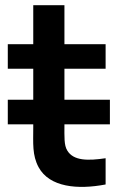

<svg xmlns="http://www.w3.org/2000/svg" viewBox="-20 -710 493 739"><path d="M10 -231.5H108V-220.5C108 -158.5 103.5 -113 128.5 -66.5C170.5 11 279.5 20.5 386.5 0V-101C319 -91 263 -90.5 239 -130.5C226 -151 228 -184.5 228 -227.5V-231.5H403V-326H228V-445.5H386.5V-540H228V-690H108V-540H10V-445.5H108V-326H10Z"/></svg>

Font: Manrope
Style: Bold
Weight: 700
Designer: Mikhail Sharanda
Foundry: Mikhail Sharanda
Version: Version 4.505;FEAKit 1.0